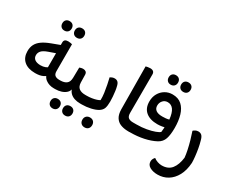

<svg xmlns="http://www.w3.org/2000/svg" viewBox="-129 -1240 2396 1971"><g transform="rotate(30 1069.0 -254.5)"><path d="M324 -132 368 -96Q350 -73 315.5 -56Q281 -39 225 -39Q139 -39 92 -80.5Q45 -122 45 -197Q45 -241 62 -275Q79 -309 116.5 -336Q154 -363 216 -386L323 -426V-328L232 -296Q181 -278 161 -255.5Q141 -233 141 -204Q141 -172 164 -154.5Q187 -137 231 -136Q265 -136 289.5 -146Q314 -156 328 -171L310 -112V-452Q310 -492 359 -492Q373 -492 386.5 -489.5Q400 -487 406 -485V-167Q406 -131 424.5 -117Q443 -103 475 -103H484V0H469Q413 0 372 -30.5Q331 -61 324 -132ZM484 0V-103Q490 -94 493.5 -81.5Q497 -69 497 -52Q497 -34 493 -21Q489 -8 484 0ZM267 -567Q242 -567 227 -582.5Q212 -598 212 -623Q212 -649 227 -664Q242 -679 267 -679Q293 -679 308 -664Q323 -649 323 -623Q323 -598 308 -582.5Q293 -567 267 -567ZM416 -567Q390 -567 375 -582.5Q360 -598 360 -623Q360 -649 375 -664Q390 -679 416 -679Q442 -679 457 -664Q472 -649 472 -623Q472 -598 457 -582.5Q442 -567 416 -567Z M468 0V-103H487Q534 -103 560.5 -123.5Q587 -144 588 -193L590 -315Q597 -318 608.5 -321Q620 -324 634 -324Q653 -324 665.5 -314Q678 -304 679 -283L681 -189Q683 -143 709.5 -123Q736 -103 783 -103H800V0H781Q745 0 714 -10Q683 -20 662 -41Q641 -62 632 -94L638 -95Q635 -63 612.5 -42Q590 -21 557 -10.5Q524 0 489 0ZM800 0V-103Q806 -94 809.5 -81.5Q813 -69 813 -52Q813 -34 809 -21Q805 -8 800 0ZM561 185Q536 185 521 169.5Q506 154 506 129Q506 103 521 88Q536 73 561 73Q587 73 602 88Q617 103 617 129Q617 154 602 169.5Q587 185 561 185ZM710 185Q684 185 669 169.5Q654 154 654 129Q654 103 669 88Q684 73 710 73Q736 73 751 88Q766 103 766 129Q766 154 751 169.5Q736 185 710 185Z M784 0V-103H802Q830 -103 859.5 -107.5Q889 -112 912 -119.5Q935 -127 947 -135Q948 -174 942 -218.5Q936 -263 927 -307Q918 -351 910 -384Q919 -390 932.5 -395.5Q946 -401 962 -401Q985 -401 1000 -387.5Q1015 -374 1022 -339Q1027 -321 1031 -291.5Q1035 -262 1037.5 -230.5Q1040 -199 1040 -172Q1040 -121 1030 -92Q1020 -63 987 -42Q956 -23 905.5 -11.5Q855 0 803 0ZM943 190Q917 190 901 174Q885 158 885 131Q885 105 901 89Q917 73 943 73Q970 73 985.5 89Q1001 105 1001 131Q1001 158 985.5 174Q970 190 943 190Z M1276 -630 1275 -173Q1275 -133 1294 -118Q1313 -103 1349 -103H1367V1L1336 0Q1292 -2 1256.5 -17Q1221 -32 1200 -66.5Q1179 -101 1178 -159L1174 -666Q1181 -668 1195.5 -671Q1210 -674 1225 -674Q1250 -674 1263 -663Q1276 -652 1276 -630ZM1367 1V-102Q1372 -94 1375.5 -81Q1379 -68 1379 -51Q1379 -34 1375.5 -20.5Q1372 -7 1367 1Z M1377 0H1351V-103H1390Q1453 -103 1507.5 -113Q1562 -123 1599.5 -137Q1637 -151 1650 -164Q1652 -179 1654 -206.5Q1656 -234 1656 -256L1675 -228Q1655 -221 1627.5 -216.5Q1600 -212 1574 -212Q1486 -212 1436.5 -253.5Q1387 -295 1387 -374Q1387 -428 1410.5 -469Q1434 -510 1473 -533Q1512 -556 1559 -556Q1628 -556 1669.5 -518Q1711 -480 1730 -415.5Q1749 -351 1749 -268Q1749 -187 1732.5 -138Q1716 -89 1668 -63Q1610 -32 1534.5 -16Q1459 0 1377 0ZM1582 -306Q1601 -306 1621 -308Q1641 -310 1658 -315Q1650 -391 1624.5 -426.5Q1599 -462 1556 -462Q1522 -462 1500 -437.5Q1478 -413 1478 -378Q1478 -342 1504.5 -323.5Q1531 -305 1582 -306ZM1490 -632Q1465 -632 1450 -647.5Q1435 -663 1435 -688Q1435 -714 1450 -729Q1465 -744 1490 -744Q1516 -744 1531 -729Q1546 -714 1546 -688Q1546 -663 1531 -647.5Q1516 -632 1490 -632ZM1639 -632Q1613 -632 1598 -647.5Q1583 -663 1583 -688Q1583 -714 1598 -729Q1613 -744 1639 -744Q1665 -744 1680 -729Q1695 -714 1695 -688Q1695 -663 1680 -647.5Q1665 -632 1639 -632Z M2081 -46Q2075 45 2041 107.5Q2007 170 1953.5 202.5Q1900 235 1834 235Q1781 235 1743 214.5Q1705 194 1705 152Q1705 136 1712.5 121.5Q1720 107 1729 99Q1748 114 1774 123Q1800 132 1824 132Q1900 132 1939 83Q1978 34 1989 -54Q1986 -90 1975.5 -139.5Q1965 -189 1950.5 -240Q1936 -291 1921 -334Q1928 -342 1943.5 -350.5Q1959 -359 1978 -359Q2003 -359 2019 -344Q2035 -329 2045 -289Q2056 -252 2064 -206.5Q2072 -161 2076.5 -118Q2081 -75 2081 -46Z"/></g></svg>

Font: Baloo Bhaijaan 2 Medium
Style: Regular
Weight: 500
Designer: Sanskriti Dholi, Noopur Datye and Ek Type
Foundry: Ek Type
Version: Version 1.701